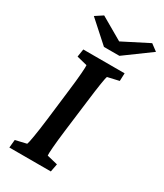

<svg xmlns="http://www.w3.org/2000/svg" viewBox="-224 -1001 927 1087"><g transform="rotate(30 239.0 -458.0)"><path d="M30 0H301L311 -52L241 -69C239 -79 243 -142 256 -245L281 -444C294 -551 304 -613 309 -622L383 -639L385 -690H115L107 -639L175 -622C177 -613 173 -547 160 -444L136 -245C124 -146 112 -79 107 -69L35 -52ZM72 -884 209 -761H310L478 -884L435 -916L268 -831L121 -916Z"/></g></svg>

Font: TPK Tissa Web SemiBold
Style: Italic
Weight: 600
Italic angle: -7°
Designer: Jacques Le Bailly, Suppakit Chalermlarp | Katatrad Co.,Ltd.
Foundry: Jacques Le Bailly, Cadson Demak Co.,Ltd.
Version: Version 5.000;Glyphs 3.1.2 (3151)